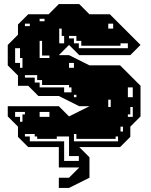

<svg xmlns="http://www.w3.org/2000/svg" viewBox="-20 -720 737 940"><path d="M268 200V150H318L368 100H268V0H118L68 -50V-100L18 -150V-200H268L318 -150L418 -200H368L268 -250H168L118 -300H68V-350L18 -400V-500L68 -550V-600L118 -650H218L268 -700H368L418 -650H518L668 -500L618 -450H368L318 -500L268 -450H318L418 -400H568L668 -300V-150L618 -100V-50L568 0H368L418 50V150L318 200ZM174 -628V-616H198V-628ZM102 -604V-592H126V-604ZM534 -580V-604H510V-580ZM294 -508V-544H282V-580H270V-508ZM570 -496H378V-520H354V-544H318V-532H342V-508H366V-484H606V-508H570ZM222 -436V-448H186V-520H174V-436ZM54 -484V-412H78V-388H90V-436H78V-484ZM342 -388V-412H318V-388ZM630 -244V-292H606V-244ZM294 -292V-268H330V-292H318V-304H186V-328H162V-352H102V-340H150V-316H174V-292ZM510 -196H522V-232H510ZM618 -160H606V-148H630V-172H618ZM222 -148V-172H174V-148ZM78 -124H90V-160H102V-172H54V-148H78ZM546 -40H354V-64H342V-28H558V-52H546ZM258 -40H162V-52H150V-64H102V-52H126V-28H294V68H366V44H318V-52H258ZM342 -244H354V-256H342ZM630 -172V-196H618V-172ZM582 -76V-100H570V-76Z"/></svg>

Font: Rubik Broken Fax
Style: Regular
Weight: 400
Designer: Hubert and Fischer, NaN
Foundry: Hubert and Fischer, NaN
Version: Version 2.201